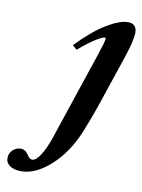

<svg xmlns="http://www.w3.org/2000/svg" viewBox="-231 -494 595 802"><g transform="rotate(10 66.5 -92.5)"><path d="M-85.9 252.9Q-115.2 252.9 -133.1 240.7Q-150.9 228.5 -150.9 209Q-150.9 188.5 -136.5 174.3Q-122.1 160.2 -102.5 160.2Q-82 160.2 -68.4 182.6Q-59.6 197.3 -48.3 197.3Q-32.2 197.3 -13.7 168.2Q4.9 139.2 20 94.7L146 -281.2Q166.5 -341.8 166.5 -353.5Q166.5 -357.9 162.6 -357.9Q153.3 -357.9 125.5 -340.8Q97.7 -323.7 54.7 -287.1L36.6 -303.2Q100.1 -370.1 156 -404.1Q211.9 -438 246.1 -438Q284.2 -438 284.2 -399.9Q284.2 -366.7 258.3 -290L196.3 -105.5Q172.9 -34.2 141.6 43.5Q104 136.2 40 194.6Q-23.9 252.9 -85.9 252.9Z"/></g></svg>

Font: Elstob 14pt
Style: Bold Italic
Weight: 700
Italic angle: -20°
Designer: Peter S. Baker
Version: Version 1.015